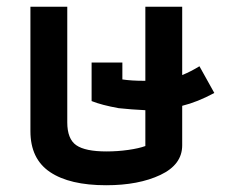

<svg xmlns="http://www.w3.org/2000/svg" viewBox="-20 -538 668 568"><path d="M70 -150V-518H179V-176Q179 -127 205.5 -108.5Q232 -90 295 -90Q328 -90 359.5 -94.5Q391 -99 410 -106V-212Q368 -214 331 -218Q281 -227 251 -239V-353H342V-303Q369 -299 404 -299H410V-518H519V-316Q544 -326 570 -342L614 -263Q564 -236 519 -225V-108Q519 -51 454.5 -20.5Q390 10 294 10Q186 10 128 -29Q70 -68 70 -150Z"/></svg>

Font: Athiti SemiBold
Style: Regular
Weight: 600
Designer: CadsonDemak Team
Foundry: CadsonDemak
Version: Version 1.033